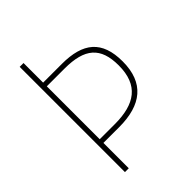

<svg xmlns="http://www.w3.org/2000/svg" viewBox="-206 -817 921 921"><g transform="rotate(-45 254.0 -357.0)"><path d="M462 -383C462 -524 390 -581 247 -581H120V-714H94V0H120V-172H227C378 -172 462 -238 462 -383ZM223 -197H120V-556H240C377 -556 435 -506 435 -383C435 -249 358 -197 223 -197Z"/></g></svg>

Font: Noto Sans Ethiopic SemiCondensed Thin
Style: Regular
Weight: 100
Width: 4
Designer: Monotype Design Team
Foundry: Monotype Imaging Inc.
Version: Version 2.102